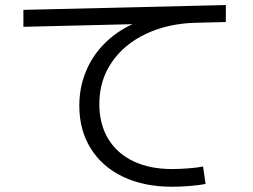

<svg xmlns="http://www.w3.org/2000/svg" viewBox="-20 -709 978 741"><path d="M286.1 -300.8Q286.1 -370.6 310.8 -431.4Q335.4 -492.2 381.6 -539.3Q427.7 -586.4 491.2 -615.7L70.3 -605.5V-670.9L851.6 -689.5V-624L734.4 -621.1Q627.4 -618.2 543 -578.1Q458.5 -538.1 410.9 -468Q363.3 -397.9 363.3 -307.6Q363.3 -230.5 397.2 -173.8Q431.2 -117.2 494.4 -86.9Q557.6 -56.6 643.6 -56.6Q672.9 -56.6 707.5 -59.3Q742.2 -62 763.7 -66.4L773.4 1Q748.5 5.9 712.2 8.8Q675.8 11.7 643.6 11.7Q535.6 11.7 454.8 -26.9Q374 -65.4 330.1 -136.2Q286.1 -207 286.1 -300.8Z"/></svg>

Font: Pretendard JP
Style: Regular
Weight: 400
Designer: Base glyphs from Inter by Rasmus Andersson; Hangeul glyphs from Noto Sans CJK(Source Han Sans) by Jang Soo-young and Kan
Foundry: Kil Hyung-jin
Version: Version 1.309